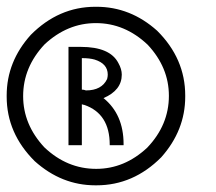

<svg xmlns="http://www.w3.org/2000/svg" viewBox="-20 -555 648 575"><path d="M265.6 -534.7H269Q370.6 -534.7 450.7 -462.9Q534.7 -379.4 534.7 -269V-265.6Q534.7 -164.6 462.9 -84Q379.4 0 269 0H265.6Q164.6 0 84 -72.3Q0 -155.8 0 -265.6V-269Q0 -370.6 72.3 -450.7Q155.8 -534.7 265.6 -534.7ZM49.3 -267.1Q49.3 -182.1 112.8 -113.8Q180.7 -49.3 268.1 -49.3Q353 -49.3 420.9 -112.8Q485.8 -180.7 485.8 -268.1Q485.8 -353 422.4 -420.9Q354 -485.8 267.1 -485.8Q182.1 -485.8 113.8 -422.4Q49.3 -354 49.3 -267.1ZM185.1 -414.6H222.2Q309.6 -414.6 334.5 -366.2Q344.7 -348.1 344.7 -331.5Q344.7 -284.7 290 -261.2Q350.1 -212.4 350.1 -123.5V-120.1H308.6V-121.6Q308.6 -214.4 232.9 -240.7Q231 -240.7 225.1 -242.7V-120.1H185.1ZM225.1 -380.9V-286.6Q231.4 -286.6 237.3 -284.2Q284.7 -284.2 300.8 -318.4Q302.7 -325.7 302.7 -331.5Q302.7 -364.3 263.7 -376.5Q248.5 -380.9 226.6 -380.9Z"/></svg>

Font: Gasq
Style: Regular
Weight: 400
Designer: Husham Jawad
Version: Version 1.00;December 29, 2020;FontCreator 13.0.0.2683 32-bi